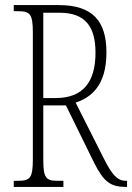

<svg xmlns="http://www.w3.org/2000/svg" viewBox="-20 -734 519 754"><path d="M34 0H229V-24H207C160 -24 150 -35 150 -108V-320H239L351 -92C388 -20 414 0 474 0H479V-24H474C439 -24 418 -52 389 -109L277 -331C337 -351 398 -397 398 -528C398 -651 344 -714 211 -714H34V-690H51C98 -690 109 -679 109 -606V-108C109 -35 98 -24 51 -24H34ZM199 -349H150V-684H214C317 -684 355 -627 355 -527C355 -412 306 -349 199 -349Z"/></svg>

Font: Noto Serif Khmer ExtraCondensed ExtraLight
Style: Regular
Weight: 200
Width: 2
Designer: Danh Hong and the Monotype Design Team
Foundry: Monotype Imaging Inc.
Version: Version 2.004